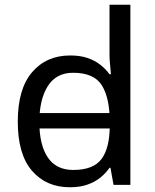

<svg xmlns="http://www.w3.org/2000/svg" viewBox="-20 -780 655 810"><path d="M104 -238V-303H480V-238ZM275 10Q175 10 115 -59.5Q55 -129 55 -267Q55 -405 115.5 -475.5Q176 -546 276 -546Q318 -546 349 -535.5Q380 -525 403 -507Q426 -489 442 -467H448Q447 -480 444.5 -505.5Q442 -531 442 -546V-760H530V0H459L446 -72H442Q426 -49 403 -30.5Q380 -12 348.5 -1Q317 10 275 10ZM289 -63Q374 -63 408.5 -109.5Q443 -156 443 -250V-266Q443 -366 410 -419.5Q377 -473 288 -473Q217 -473 181.5 -416.5Q146 -360 146 -265Q146 -169 181.5 -116Q217 -63 289 -63Z"/></svg>

Font: utamil05
Style: Book
Weight: 400
Designer: Jelle Bosma - Monotype Design Team
Foundry: Monotype Imaging Inc.
Version: Version 2.003